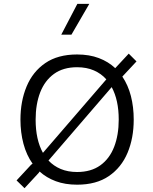

<svg xmlns="http://www.w3.org/2000/svg" viewBox="-20 -969 808 1013"><path d="M388.2 -948.7H451.2L356.9 -786.1H303.2ZM386.7 -681.6Q451.2 -681.6 501.5 -662.6Q551.8 -643.6 587.9 -609.4L659.2 -686L700.2 -645L625.5 -564.9Q655.8 -520 670.7 -462.2Q685.5 -404.3 685.5 -337.9Q685.5 -240.7 653.1 -163.1Q620.6 -85.4 554.4 -40Q488.3 5.4 386.7 5.4Q323.7 5.4 274.4 -12.9Q225.1 -31.2 189 -64L183.6 -56.2L109.4 23.9L67.4 -17.1L144 -99.6L151.9 -105.5Q119.6 -150.9 103.8 -210.4Q87.9 -270 87.9 -337.9Q87.9 -435.1 120.4 -512.9Q152.8 -590.8 219 -636.2Q285.2 -681.6 386.7 -681.6ZM386.7 -614.3Q313.5 -614.3 264.9 -579.1Q216.3 -543.9 192.1 -481.7Q168 -419.4 168 -337.9Q168 -231.9 206.5 -162.6L541 -550.3Q514.2 -580.6 475.6 -597.4Q437 -614.3 386.7 -614.3ZM606.4 -337.9Q606.4 -440.9 569.3 -509.3L235.8 -122.1Q262.7 -93.3 300.5 -77.4Q338.4 -61.5 386.7 -61.5Q460.4 -61.5 509.3 -96.7Q558.1 -131.8 582.3 -194.3Q606.4 -256.8 606.4 -337.9Z"/></svg>

Font: Estedad-FD Regular
Style: FD-Regular
Weight: 400
Designer: Amin Abedi
Version: Version 7.3